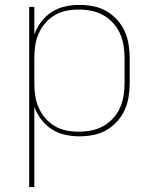

<svg xmlns="http://www.w3.org/2000/svg" viewBox="-20 -548 640 783"><path d="M99 215V-520H120V-407Q130 -435 148 -459Q166 -483 191 -499Q216 -515 245 -521.5Q274 -528 304 -528Q332 -528 360.5 -522.5Q389 -517 413.5 -503Q438 -489 457.5 -467.5Q477 -446 488.5 -420.5Q500 -395 504.5 -366.5Q509 -338 509 -310V-210Q509 -182 504.5 -153.5Q500 -125 488.5 -99.5Q477 -74 457.5 -52.5Q438 -31 413.5 -17Q389 -3 360.5 2.5Q332 8 304 8Q274 8 245 1.5Q216 -5 191 -21Q166 -37 148 -61Q130 -85 120 -113V215ZM301 -11Q327 -11 352.5 -16Q378 -21 400.5 -33.5Q423 -46 441 -65.5Q459 -85 469.5 -109Q480 -133 484 -158.5Q488 -184 488 -210V-310Q488 -336 484 -361.5Q480 -387 469.5 -411Q459 -435 441 -454.5Q423 -474 400.5 -486.5Q378 -499 352.5 -504Q327 -509 301 -509Q275 -509 250 -504Q225 -499 203 -486Q181 -473 164 -453Q147 -433 137 -409.5Q127 -386 123.5 -361Q120 -336 120 -310V-210Q120 -184 123.5 -159Q127 -134 137 -110.5Q147 -87 164 -67Q181 -47 203 -34Q225 -21 250 -16Q275 -11 301 -11Z"/></svg>

Font: Iosevka SS04 Thin Extended
Style: Regular
Weight: 100
Width: 7
Monospace: yes
Designer: Belleve Invis
Foundry: Belleve Invis
Version: Version 19.0.0; ttfautohint (v1.8.4)